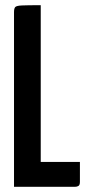

<svg xmlns="http://www.w3.org/2000/svg" viewBox="-20 -720 343 740"><path d="M34 0V-673Q34 -687 38.5 -692.5Q43 -698 64.5 -699Q86 -700 137 -700V-96H288V-19Q288 -7 282.5 -3.5Q277 0 269 0Z"/></svg>

Font: Yanone Kaffeesatz SemiBold
Style: Regular
Weight: 600
Designer: Yanone (Cyrillic: Daniel Pouzeot, Huerta Tipografica, and Cyreal)
Foundry: Yanone
Version: Version 2.003